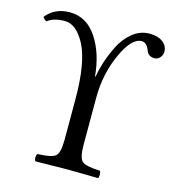

<svg xmlns="http://www.w3.org/2000/svg" viewBox="-101 -743 753 829"><g transform="rotate(15 276.0 -328.0)"><path d="M314.9 -122.1Q314.9 -62 332 -47.6Q349.1 -33.2 412.1 -30.8Q416 -25.9 416 -13.9Q416 -2 412.1 2Q312 0 272.9 0Q231 0 132.8 2Q127.9 -2 127.9 -13.9Q127.9 -25.9 132.8 -30.8Q195.8 -32.7 212.9 -47.4Q230 -62 230 -122.1V-299.8Q230 -463.9 189.9 -542Q150.9 -616.2 99.1 -616.2Q49.3 -616.2 22 -594.2Q8.8 -600.1 4.9 -609.9Q43 -657.7 109.9 -658.2Q185.1 -658.2 231 -589.6Q276.9 -521 286.1 -418.9H289.1Q293 -446.8 304 -481.9Q314.9 -517.1 335.4 -559.6Q356 -602.1 390.4 -630.1Q424.8 -658.2 466.8 -658.2Q503.9 -658.2 525.9 -641.6Q547.9 -625 547.9 -599.1Q547.9 -584 537.8 -572.5Q527.8 -561 513.2 -561Q485.4 -561 477.1 -585Q464.8 -618.2 441.9 -618.2Q397 -618.2 356 -527.6Q314.9 -437 314.9 -331.1Z"/></g></svg>

Font: Linux Libertine O
Style: Regular
Weight: 400
Designer: Philipp H. Poll
Foundry: Philipp H. Poll
Version: Version 5.3.0